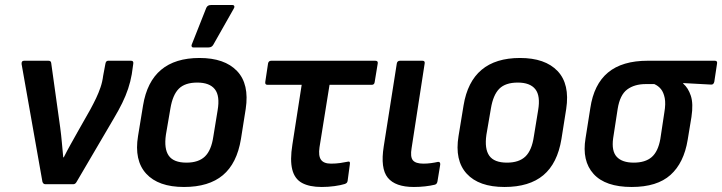

<svg xmlns="http://www.w3.org/2000/svg" viewBox="-20 -734 2877 765"><path d="M161 0Q152 0 149 -10L66 -479Q65 -492 76 -492H173Q183 -492 184 -483L220 -225Q224 -195 226.5 -166Q229 -137 232 -107H234Q247 -133 261 -158Q275 -183 289 -208L340 -298Q353 -322 363 -343Q373 -364 380.5 -386Q388 -408 391 -432L400 -480Q402 -492 411 -492H502Q513 -492 511 -480L505 -438Q500 -409 490.5 -380.5Q481 -352 467 -323.5Q453 -295 434 -263L285 -9Q280 0 272 0Z M713 11Q611 11 562.5 -42Q514 -95 530 -192L550 -314Q581 -503 775 -503Q875 -503 924.5 -451Q974 -399 959 -300L940 -180Q924 -83 868 -36Q812 11 713 11ZM723 -86Q771 -86 796.5 -110.5Q822 -135 830 -190L847 -294Q857 -352 836 -378.5Q815 -405 766 -405Q717 -405 692.5 -380.5Q668 -356 659 -302L641 -197Q633 -141 652.5 -113.5Q672 -86 723 -86ZM750 -545Q745 -545 743.5 -549.5Q742 -554 745 -559L802 -703Q805 -709 809.5 -711.5Q814 -714 821 -714H906Q912 -714 913.5 -709.5Q915 -705 911 -699L830 -556Q824 -545 811 -545Z M1262 11Q1213 11 1183.5 -5Q1154 -21 1144.5 -58.5Q1135 -96 1145 -158L1182 -396H1046Q1035 -396 1037 -408L1048 -481Q1050 -492 1061 -492H1475Q1487 -492 1485 -481L1473 -408Q1472 -396 1461 -396H1293L1253 -147Q1248 -113 1259 -97.5Q1270 -82 1299 -82Q1318 -82 1335.5 -84.5Q1353 -87 1367 -90Q1376 -92 1374 -80L1365 -13Q1364 -8 1361.5 -5.5Q1359 -3 1354 -1Q1338 4 1313 7.5Q1288 11 1262 11Z M1629 11Q1555 11 1525 -26Q1495 -63 1509 -151L1561 -481Q1563 -492 1574 -492H1663Q1674 -492 1672 -481L1620 -144Q1614 -109 1625 -95.5Q1636 -82 1667 -82Q1682 -82 1697 -84Q1712 -86 1725 -89Q1735 -90 1734 -78L1723 -11Q1721 0 1712 2Q1696 6 1674 8.5Q1652 11 1629 11Z M1990 11Q1888 11 1839.5 -42Q1791 -95 1807 -192L1827 -314Q1858 -503 2052 -503Q2152 -503 2201.5 -451Q2251 -399 2236 -300L2217 -180Q2201 -83 2145 -36Q2089 11 1990 11ZM2000 -86Q2048 -86 2073.5 -110.5Q2099 -135 2107 -190L2124 -294Q2134 -352 2113 -378.5Q2092 -405 2043 -405Q1994 -405 1969.5 -380.5Q1945 -356 1936 -302L1918 -197Q1910 -141 1929.5 -113.5Q1949 -86 2000 -86Z M2497 11Q2392 11 2345 -41Q2298 -93 2313 -183L2332 -303Q2346 -398 2402.5 -445Q2459 -492 2561 -492H2828Q2839 -492 2837 -481L2826 -408Q2823 -396 2813 -397L2702 -403V-401Q2722 -384 2732.5 -352.5Q2743 -321 2735 -268L2720 -177Q2705 -85 2651.5 -37Q2598 11 2497 11ZM2505 -86Q2551 -86 2576.5 -108Q2602 -130 2611 -180L2627 -286Q2633 -321 2628.5 -343.5Q2624 -366 2613.5 -379Q2603 -392 2587 -399H2553Q2508 -399 2479 -377.5Q2450 -356 2441 -300L2423 -183Q2416 -132 2437.5 -109Q2459 -86 2505 -86Z"/></svg>

Font: Sofia Sans Semi Condensed
Style: Bold Italic
Weight: 700
Italic angle: -9°
Version: Version 4.100